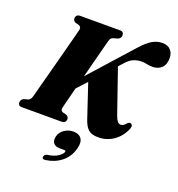

<svg xmlns="http://www.w3.org/2000/svg" viewBox="-180 -856 1175 1270"><g transform="rotate(20 407.0 -221.5)"><path d="M270 -88Q265 -67.5 284 -60.5L309 -54Q327 -44.5 327 -30Q327 0 294.5 0H17.5Q1.5 0 -4.2 -7Q-10 -14 -10 -25.5Q-10 -36.5 -3.8 -44Q2.5 -51.5 10.5 -55L38 -62Q56 -68 63 -94Q67 -109.5 77.5 -149.2Q88 -189 102.2 -242.2Q116.5 -295.5 131.8 -353.2Q147 -411 161 -464Q175 -517 185.2 -556Q195.5 -595 199 -609.5Q204.5 -632.5 184.5 -640L159 -646.5Q142.5 -655 142.5 -670.5Q142.5 -700 174.5 -700H452.5Q468.5 -700 474.2 -692.8Q480 -685.5 480 -674Q480 -663 474 -655.5Q468 -648 460 -644.5L428 -635.5Q417.5 -631.5 412.8 -626Q408 -620.5 404 -606Q400 -591 389 -549Q378 -507 363.2 -450Q348.5 -393 333 -333L600.5 -632Q642 -678.5 675.8 -698Q709.5 -717.5 746.5 -717.5Q784.5 -717.5 804.5 -695.5Q824.5 -673.5 824.5 -639.5Q824.5 -592.5 799.8 -569.5Q775 -546.5 737.5 -546.5Q712 -546.5 695.8 -550.8Q679.5 -555 659.5 -555Q629 -555 603 -544Q577 -533 552.5 -505.5L521.5 -471.5L628 -164Q636.5 -140.5 646.2 -127.5Q656 -114.5 671.5 -114.5Q689 -114.5 709 -139.5Q721 -149.5 730 -146.5Q737.5 -144.5 741 -136Q744.5 -127.5 739 -111.5Q714 -52 666 -18.8Q618 14.5 558.5 14.5Q512.5 14.5 489.5 -5.2Q466.5 -25 451 -71L372 -307.5L308 -238Q294.5 -185 284 -144.2Q273.5 -103.5 270 -88ZM348.5 170Q312 170 299.5 151Q287 132 294.5 104Q302.5 73 330.8 53.8Q359 34.5 393.5 34.5Q432.5 34.5 450 59Q467.5 83.5 455.5 130Q439 192 393.5 228.8Q348 265.5 285.5 274.5Q257.5 279.5 260.5 259.5Q261 253 266 247Q271 241 282 238.5Q328.5 232.5 355.5 214Q382.5 195.5 386.5 181Q389.5 170 377 170Z"/></g></svg>

Font: Fraunces 144pt Soft Black
Style: Italic
Weight: 900
Italic angle: -16°
Version: Version 1.000;[b76b70a41]